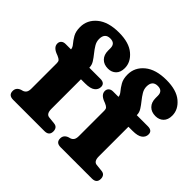

<svg xmlns="http://www.w3.org/2000/svg" viewBox="-167 -927 1131 1131"><g transform="rotate(45 399.0 -361.0)"><path d="M266 -121.5Q266 -80 292.5 -77L336 -72.5Q353.5 -71 361 -61Q368.5 -51 368.5 -36Q368.5 0 329.5 0H69Q30 0 30 -35Q30 -63.5 60 -74.5L72.5 -78Q84.5 -82 91.5 -92.2Q98.5 -102.5 98.5 -123V-335Q98.5 -348 92.8 -354.8Q87 -361.5 69.5 -369L56.5 -374Q18.5 -390 18.5 -418.5Q18.5 -433 28.2 -442Q38 -451 55 -451H100Q99.5 -465.5 85.8 -481.5Q72 -497.5 58.2 -521.2Q44.5 -545 44.5 -581.5Q44.5 -641.5 93 -681.5Q141.5 -721.5 230 -721.5Q314 -721.5 358.2 -684.2Q402.5 -647 402.5 -597Q402.5 -562 383.2 -543.2Q364 -524.5 334 -524.5Q299.5 -524.5 279.5 -545Q259.5 -565.5 259.5 -600.5V-620Q259.5 -660.5 218.5 -660.5Q173.5 -660.5 173.5 -611Q173.5 -589 185.5 -569Q197.5 -549 213 -530Q228.5 -511 240.5 -492Q252.5 -473 252.5 -452.5V-451H344.5Q382 -451 382 -420Q382 -397.5 363 -382.8Q344 -368 300 -368H266ZM661.5 -121.5Q661.5 -80 688 -77L731.5 -72.5Q749 -71 756.5 -61Q764 -51 764 -36Q764 0 725 0H464.5Q425.5 0 425.5 -35Q425.5 -63.5 455.5 -74.5L468 -78Q480 -82 487 -92.2Q494 -102.5 494 -123V-335Q494 -348 488.2 -354.8Q482.5 -361.5 465 -369L452 -374Q414 -390 414 -418.5Q414 -433 423.8 -442Q433.5 -451 450.5 -451H495.5Q495 -465.5 481.2 -481.5Q467.5 -497.5 453.8 -521.2Q440 -545 440 -581.5Q440 -641.5 488.5 -681.5Q537 -721.5 625.5 -721.5Q709.5 -721.5 753.8 -684.2Q798 -647 798 -597Q798 -562 778.8 -543.2Q759.5 -524.5 729.5 -524.5Q695 -524.5 675 -545Q655 -565.5 655 -600.5V-620Q655 -660.5 614 -660.5Q569 -660.5 569 -611Q569 -589 581 -569Q593 -549 608.5 -530Q624 -511 636 -492Q648 -473 648 -452.5V-451H740Q777.5 -451 777.5 -420Q777.5 -397.5 758.5 -382.8Q739.5 -368 695.5 -368H661.5Z"/></g></svg>

Font: Fraunces 72pt SuperSoft
Style: Bold
Weight: 700
Version: Version 1.000;[0bf87f6ff]